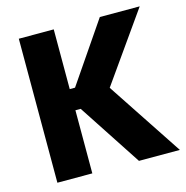

<svg xmlns="http://www.w3.org/2000/svg" viewBox="-97 -731 798 823"><g transform="rotate(-15 302.0 -319.5)"><path d="M601.5 0H420L236.5 -280H197.5V-374H236.5L417.5 -639H594.5L368 -318V-353ZM213 0H58V-639H213Z"/></g></svg>

Font: Anek Kannada
Style: Bold
Weight: 700
Version: Version 1.003